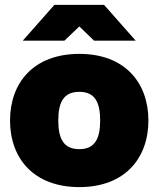

<svg xmlns="http://www.w3.org/2000/svg" viewBox="-20 -752 647 784"><path d="M304 12C490 12 586 -106 586 -260C586 -414 490 -532 304 -532C117 -532 21 -414 21 -260C21 -106 117 12 304 12ZM73 -586H243L304 -644L364 -586H534L405 -732H202ZM218 -260C218 -335 240 -377 304 -377C367 -377 389 -335 389 -260C389 -185 367 -143 304 -143C240 -143 218 -185 218 -260Z"/></svg>

Font: Aspekta 950
Style: Regular
Weight: 950
Designer: Ivo Dolenc
Version: Version 2.000